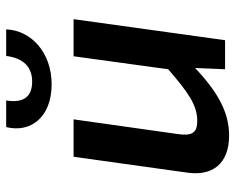

<svg xmlns="http://www.w3.org/2000/svg" viewBox="-90 -658 761 621"><g transform="rotate(-90 290.5 -347.5)"><path d="M328 -561C432 -561 503 -628 506 -708H420C413 -652 384 -624 337 -624C288 -624 267 -652 276 -708H190C170 -628 223 -561 328 -561ZM419 -490 377 -184C304 -121 262 -90 210 -90C171 -90 160 -107 168 -157L215 -490H94L43 -125C30 -41 71 13 163 13C237 13 303 -23 381 -97L377 0H471L539 -490Z"/></g></svg>

Font: Exo 2 Semi Bold
Style: Italic
Weight: 600
Italic angle: -8°
Designer: Natanael Gama
Version: Version 1.001;PS 001.001;hotconv 1.0.88;makeotf.lib2.5.64775